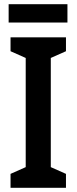

<svg xmlns="http://www.w3.org/2000/svg" viewBox="-20 -942 363 911"><path d="M293 -51H30V-117L102 -149V-667L30 -699V-765H293V-699L221 -667V-149L293 -117ZM300 -922V-835H21V-922Z"/></svg>

Font: Noto Sans Tamil UI Condensed SemiBold
Style: Regular
Weight: 600
Width: 3
Designer: Jelle Bosma - Monotype Design Team
Foundry: Monotype Imaging Inc.
Version: Version 2.004; ttfautohint (v1.8.4.7-5d5b)